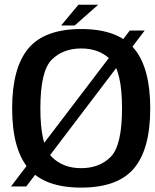

<svg xmlns="http://www.w3.org/2000/svg" viewBox="-20 -806 670 830"><path d="M27.5 0H93.5L605.5 -674H541ZM331 5Q489 5 559.2 -78.2Q629.5 -161.5 629.5 -337.5Q629.5 -513 559.2 -596.8Q489 -680.5 331 -680.5Q173 -680.5 102.8 -596.8Q32.5 -513 32.5 -337.5Q32.5 -161.5 102.8 -78.2Q173 5 331 5ZM331 -79Q252 -79 203.2 -128.2Q154.5 -177.5 154.5 -337.5Q154.5 -498.5 203.2 -547.5Q252 -596.5 331 -596.5Q410 -596.5 458.8 -547.5Q507.5 -498.5 507.5 -337.5Q507.5 -177.5 458.8 -128.2Q410 -79 331 -79ZM244.5 -696H303L404.5 -785.5H319Z"/></svg>

Font: Anybody UltraCondensed Thin Medium
Style: Regular
Weight: 500
Version: Version 1.111